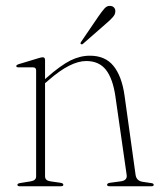

<svg xmlns="http://www.w3.org/2000/svg" viewBox="-20 -647 559 667"><path d="M136.5 -438.5V-372L142.5 -377.5Q191 -420 224.5 -436.8Q258 -453.5 292.5 -453.5Q345.5 -453.5 374.2 -418Q403 -382.5 412.5 -316L451 -39.5Q454 -19 475 -15.5L505 -11Q514 -10 514 -5Q514 0 506 0H361Q352 0 352 -5Q352 -10.5 362 -12L399 -17Q423 -20 420 -39.5L381 -311.5Q372 -374 348 -404.5Q324 -435 279.5 -435Q225 -435 149.5 -369L136.5 -358V-34.5Q136.5 -19.5 155.5 -17L190 -12Q200 -10.5 200 -5Q200 0 191.5 0H48Q40.5 0 40.5 -5Q40.5 -9.5 49.5 -11L86.5 -17Q105.5 -20 105.5 -34V-402Q105.5 -413 95 -413H44.5Q36.5 -413 36.5 -417.5Q36.5 -421 44.5 -424L112.5 -444.5Q123 -448 128.5 -448Q136.5 -448 136.5 -438.5ZM323 -591.5Q334.5 -608 343.2 -617.8Q352 -627.5 363 -626.5Q372 -626 376.8 -620Q381.5 -614 380.5 -606Q380 -596.5 372.2 -587.8Q364.5 -579 353 -569L268.5 -495Q264.5 -491.5 261 -494Q258 -496 262 -502Z"/></svg>

Font: Fraunces 72pt Thin
Style: Regular
Weight: 100
Version: Version 1.000;[b76b70a41]